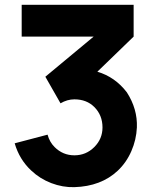

<svg xmlns="http://www.w3.org/2000/svg" viewBox="-20 -770 655 804"><path d="M511.2 -383.3Q556.2 -313.5 553.2 -236.3Q550.8 -184.6 530 -137Q509.3 -89.4 473.1 -55.2Q403.3 10.3 291.5 13.7Q242.7 15.1 194.8 -3.2Q147 -21.5 110.4 -56.2Q61 -102.5 41.5 -169.9L179.2 -206.1Q187.5 -175.3 208.5 -154.3Q243.2 -119.6 291.5 -119.6Q340.3 -119.6 375 -154.3Q409.2 -188.5 409.2 -236.3Q409.2 -287.6 375 -321.8Q342.8 -354 291.5 -354Q261.7 -354 233.4 -337.4L169.9 -448.7L372.1 -616.7H70.8V-750H539.6V-616.7L387.7 -469.7Q461.9 -447.8 511.2 -383.3Z"/></svg>

Font: Manrope3 ExtraBold
Style: Bold
Weight: 800
Width: 4
Designer: Mikhail Sharanda
Foundry: Mikhail Sharanda
Version: Version 3.000;PS 003.000;hotconv 1.0.88;makeotf.lib2.5.64775